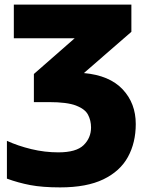

<svg xmlns="http://www.w3.org/2000/svg" viewBox="-20 -573 647 833"><path d="M550 -553V-435L344 -256Q455 -246 512 -185.5Q569 -125 569 -35Q569 46 535 108Q501 170 428.5 205Q356 240 241 240Q164 240 111.5 230Q59 220 10 202V38Q58 60 116 74Q174 88 233 88Q311 88 343 56.5Q375 25 375 -20Q375 -50 362 -75Q349 -100 310 -115Q271 -130 193 -130H127V-252L304 -407H40V-553Z"/></svg>

Font: Noto Sans Black
Style: Regular
Weight: 900
Designer: Monotype Design Team
Foundry: Monotype Imaging Inc.
Version: Version 2.007